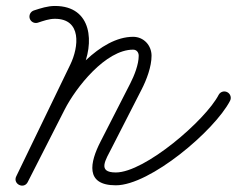

<svg xmlns="http://www.w3.org/2000/svg" viewBox="-20 -586 775 628"><path d="M77.3 -525.3C80.9 -514.3 92.8 -508.3 103.8 -511.8C122.1 -517.8 140.2 -524.5 159.7 -524.5C247.7 -524.5 238 -432.7 210.1 -375.1C151.1 -253.1 92.1 -131.1 33.1 -9.1C27.1 3.3 33.3 14.2 42.7 18.8C52 23.4 64.4 21.9 70.7 9.5C110.9 -69.4 151.1 -148.4 191.3 -227.3C228.2 -300 325.7 -423.6 415.4 -423.6C426.9 -423.6 433.7 -414.6 433.7 -403.6C433.7 -374.9 419 -338.3 406.1 -313.1C373.6 -249.5 341.1 -186 308.6 -122.4C274.4 -55.5 257.1 20.1 358.9 20.1C470.9 20.1 681.8 -158.7 732.4 -256.2C737.8 -266.5 733.7 -279.2 723.4 -284.5C713.1 -289.9 700.5 -285.9 695.1 -275.6C652.2 -192.9 453.7 -21.9 358.9 -21.9C297.2 -21.9 325.4 -62.9 346 -103.3C378.5 -166.9 411 -230.4 443.5 -294C459.5 -325.3 475.7 -368 475.7 -403.6C475.7 -437.7 450.1 -465.6 415.4 -465.6C307.4 -465.6 198.9 -334.8 153.8 -246.4C113.7 -167.4 73.5 -88.5 33.3 -9.5C27 2.8 33.4 13.7 42.9 18.4C52.3 23.1 64.9 21.6 70.9 9.1C129.9 -112.8 188.9 -234.8 247.9 -356.8C289.7 -443.3 282.7 -566.5 159.7 -566.5C135.5 -566.5 113.5 -559.1 90.8 -551.8C79.8 -548.2 73.8 -536.4 77.3 -525.3Z"/></svg>

Font: FRB American Cursive Guidelines Arrows Medium
Style: Italic
Weight: 500
Italic angle: -25°
Version: Version 2.0;Modular Font Editor K font №1